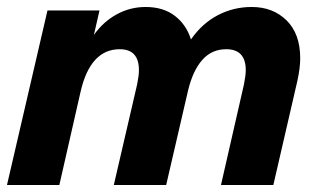

<svg xmlns="http://www.w3.org/2000/svg" viewBox="-23 -530 914 550"><path d="M837 -363Q837 -336 829 -299L760 0H610L676 -289Q681 -314 681 -329Q681 -389 625 -389Q584 -389 557 -359Q530 -329 516 -272L453 0H303L370 -289Q375 -314 375 -329Q375 -389 320 -389Q236 -389 208 -268L147 0H-3L113 -500H262L246 -430Q273 -468 311.5 -489Q350 -510 394 -510Q445 -510 478 -484.5Q511 -459 524 -417Q556 -463 601 -486.5Q646 -510 698 -510Q759 -510 798 -471.5Q837 -433 837 -363Z"/></svg>

Font: CBA Beacon Sans Extra Bold
Style: Italic
Weight: 800
Italic angle: -13°
Designer: Wei Huang
Foundry: Wei Huang
Version: Version 1.002